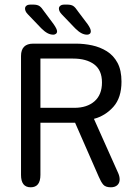

<svg xmlns="http://www.w3.org/2000/svg" viewBox="-20 -809 604 836"><path d="M156 -554V-339.5H303.5Q359 -339.5 391.5 -368Q424 -396.5 424 -450Q424 -503.5 390 -528.8Q356 -554 298 -554ZM71.5 -47.5V-565Q71.5 -619 125 -619H310Q346 -619 381 -611.5Q416 -604 445.2 -585.8Q474.5 -567.5 491.8 -535.2Q509 -503 509 -453.5Q509 -383.5 473.8 -344Q438.5 -304.5 389 -291.5L495 -54.5Q498 -47.5 499.5 -40.8Q501 -34 501 -28Q501 -12 490.8 -2.8Q480.5 6.5 462.5 6.5Q439.5 6.5 429.5 -5.2Q419.5 -17 410 -39.5L307 -274.5H156V-47.5Q156 6.5 113.5 6.5Q71.5 6.5 71.5 -47.5ZM212.5 -658Q199 -658 186.5 -664.8Q174 -671.5 160 -685.5L101.5 -746.5Q94.5 -753.5 91.8 -759.8Q89 -766 89 -771.5Q89 -779.5 95.2 -784.2Q101.5 -789 111 -789H124Q142 -789 151.5 -782.8Q161 -776.5 172 -759.5L213 -704.5Q228.5 -682.5 228.5 -672.5Q228.5 -665.5 223.5 -661.8Q218.5 -658 212.5 -658ZM359.5 -658Q346.5 -658 334 -664.8Q321.5 -671.5 307.5 -685.5L249 -746.5Q236.5 -759.5 236.5 -771.5Q236.5 -779.5 243 -784.2Q249.5 -789 258.5 -789H271.5Q290 -789 299.2 -782.8Q308.5 -776.5 319.5 -759.5L361 -704.5Q368.5 -694 372 -686.2Q375.5 -678.5 375.5 -672.5Q375.5 -665.5 370.8 -661.8Q366 -658 359.5 -658Z"/></svg>

Font: Sono
Style: Regular
Weight: 400
Designer: Tyler Finck
Foundry: Tyler Finck
Version: Version 2.112